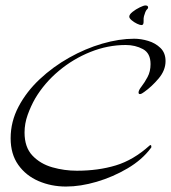

<svg xmlns="http://www.w3.org/2000/svg" viewBox="-20 -648 627 704"><path d="M222 36Q168 36 121.5 16Q75 -4 47 -43.5Q19 -83 19 -141Q19 -202 48 -257Q77 -312 125.5 -357.5Q174 -403 233.5 -436.5Q293 -470 355 -488Q417 -506 472 -506Q497 -506 523.5 -498Q550 -490 568.5 -472Q587 -454 587 -424Q587 -390 561.5 -360Q536 -330 509 -311Q506 -309 501.5 -306Q497 -303 493 -303Q488 -303 488 -309Q488 -317 499 -331Q510 -345 521 -365.5Q532 -386 532 -413Q532 -453 504 -468Q476 -483 441 -483Q375 -483 311.5 -457.5Q248 -432 195.5 -388Q143 -344 109 -287Q93 -259 81.5 -227Q70 -195 70 -162Q70 -108 99 -77.5Q128 -47 172 -34.5Q216 -22 262 -22Q340 -22 404.5 -41.5Q469 -61 528 -114Q530 -116 532 -116Q535 -116 535 -110Q535 -106 533 -105Q501 -62 447.5 -30.5Q394 1 334.5 18.5Q275 36 222 36ZM499 -556Q493 -556 482.5 -561Q472 -566 463 -573.5Q454 -581 454 -587Q454 -595 466 -604.5Q478 -614 492.5 -621Q507 -628 513 -628Q523 -628 523 -621Q523 -618 522 -617Q515 -610 513 -604Q511 -598 508 -589Q506 -583 506.5 -569.5Q507 -556 499 -556Z"/></svg>

Font: Caramel
Style: Regular
Weight: 400
Designer: Robert E. Leuschke
Foundry: Robert E. Leuschke
Version: Version 1.010